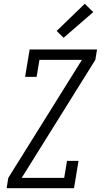

<svg xmlns="http://www.w3.org/2000/svg" viewBox="-20 -997 540 1017"><path d="M15 0 24 -55 414 -680H189L174 -590H113L137 -735H494L485 -680L95 -55H320L335 -145H396L372 0ZM317 -797 280 -833 429 -977 474 -933Z"/></svg>

Font: Iosevka Slab Light Oblique
Style: Regular
Weight: 300
Italic angle: -9°
Monospace: yes
Designer: Belleve Invis
Foundry: Belleve Invis
Version: Version 11.1.1; ttfautohint (v1.8.3)